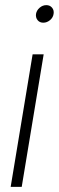

<svg xmlns="http://www.w3.org/2000/svg" viewBox="-20 -727 229 747"><path d="M21.5 0 106.9 -515.6H149.9L64.5 0ZM148.4 -638.7Q134.3 -638.7 126.2 -648.7Q118.2 -658.7 120.1 -672.9Q122.6 -687 134.3 -697Q146 -707 160.2 -707Q174.3 -707 182.6 -697Q190.9 -687 188.5 -672.9Q186.5 -658.7 174.6 -648.7Q162.6 -638.7 148.4 -638.7Z"/></svg>

Font: Inter Display ExtraLight
Style: Italic
Weight: 200
Italic angle: -9.39999°
Designer: Rasmus Andersson
Foundry: rsms
Version: Version 4.000;git-a52131595